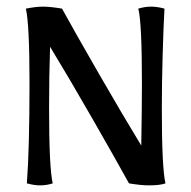

<svg xmlns="http://www.w3.org/2000/svg" viewBox="-20 -553 576 579"><path d="M61 0Q69 -106 69 -302Q69 -480 58 -527Q89 -533 109 -533Q132 -533 167 -527Q206 -456 278 -331Q350 -206 406 -114Q408 -232 408 -300Q408 -486 397 -527Q417 -533 436 -533Q454 -533 476 -527Q473 -475 470.5 -387.5Q468 -300 468 -225Q468 -47 479 0Q463 6 428 6Q406 6 369 0Q331 -69 259 -194.5Q187 -320 131 -412Q128 -324 128 -227Q128 -47 139 0Q121 6 100 6Q84 6 61 0Z"/></svg>

Font: Mirza
Style: Regular
Weight: 400
Designer: Arabic design by Kourosh Beigpour, Latin design by Eduardo Tunni, engineering by Lasse Fister
Version: Version 1.0010g